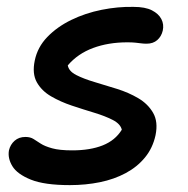

<svg xmlns="http://www.w3.org/2000/svg" viewBox="-20 -528 546 558"><path d="M183 10Q109 10 69.5 -6Q30 -22 16 -45Q2 -68 6 -91Q10 -108 22.5 -119Q35 -130 54 -130Q68 -130 77.5 -124Q87 -118 98.5 -110.5Q110 -103 131.5 -97Q153 -91 190 -91Q242 -91 278.5 -105.5Q315 -120 334 -151Q330 -168 307.5 -179.5Q285 -191 253.5 -200.5Q222 -210 189 -221Q156 -232 128.5 -248Q101 -264 87 -289Q73 -314 81 -352Q89 -391 117.5 -420.5Q146 -450 187 -470Q228 -490 275.5 -499.5Q323 -509 368 -508Q402 -508 421.5 -498Q441 -488 449 -472.5Q457 -457 453 -439Q449 -422 437 -411.5Q425 -401 406 -401Q398 -401 390.5 -402Q383 -403 373.5 -404Q364 -405 350 -405Q295 -405 250.5 -388.5Q206 -372 177 -338Q180 -321 201.5 -310Q223 -299 255 -289.5Q287 -280 320.5 -269.5Q354 -259 382 -242.5Q410 -226 425 -200Q440 -174 432 -135Q424 -98 401.5 -70.5Q379 -43 345.5 -25Q312 -7 270.5 1.5Q229 10 183 10Z"/></svg>

Font: Shantell Sans Light Medium
Style: Italic
Weight: 500
Italic angle: -11°
Version: Version 1.011;[c5ecc13dd]